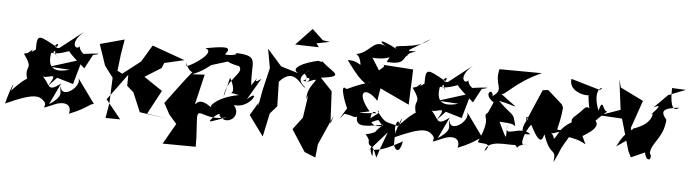

<svg xmlns="http://www.w3.org/2000/svg" viewBox="-101 -1025 5403 1501"><g transform="rotate(5 2600.5 -275.0)"><path d="M342 -220 470 -182 526 -380 274 -301 434 -291C305 -254 253 -297 282 -425C239 -363 214 -320 267 -403C351 -442 269 -447 342 -366C247 -499 212 -363 392 -427L501 -465C344 -483 415 -428 547 -312L606 -422C691 -441 641 -439 518 -422C606 -393 502 -414 496 -481C473 -442 406 -498 523 -598L337 -452C255 -454 357 -516 317 -459C172 -539 155 -554 157 -425C78 -366 183 -469 98 -394L67 -385C162 -252 72 -309 111 -183C160 -148 182 -295 -9 -88C29 -200 -17 -107 -46 16C174 -85 216 -69 256 -27C294 11 204 47 335 -9C427 -49 477 -13 458 52C603 -5 607 -37 646 -41L504 -238C554 -176 388 -47 376 -156C364 -112 420 -91 297 -9L377 -178C265 -91 296 -170 213 -236C244 -175 374 -303 276 -150Z M893 -205 946 -158 1009 -8 1224 23 1067 -2 1167 -189 1021 -287 1149 -367 1166 -408 1321 -444 1064 -536 985 -404 846 -296 807 -316 822 -443 842 -564 651 -512 707 -347 774 -258 766 -57 746 60 861 61 742 -86 894 -292Z M1576 13C1520 33 1649 -86 1632 -36C1688 43 1811 -40 1737 -128C1867 -107 1948 -287 1834 -182L1934 -352C1833 -273 1960 -437 1859 -294C1839 -478 1911 -527 1718 -535C1744 -517 1633 -508 1634 -519C1694 -587 1614 -576 1475 -551C1566 -530 1397 -416 1342 -398C1323 -486 1342 -368 1391 -356C1321 -270 1259 -183 1194 -97L1241 -10L1301 59L1208 221L1468 223L1467 147L1459 13C1453 -111 1514 24 1697 -29ZM1559 -96C1465 -163 1451 -117 1433 -108L1489 -345L1393 -339C1479 -379 1474 -380 1534 -424L1698 -474C1679 -499 1583 -467 1752 -434C1800 -381 1658 -329 1651 -183L1689 -339C1789 -150 1601 -248 1769 -209C1528 -165 1525 -28 1607 -150Z M2265 -421C2329 -366 2215 -363 2282 -362C2269 -414 2355 -385 2271 -349C2458 -429 2282 -347 2298 -221L2310 -260L2283 -77L2210 20L2320 190L2407 225L2418 120L2521 -112L2502 -47L2489 -302L2396 -400C2587 -424 2486 -448 2408 -518C2358 -560 2447 -505 2365 -530C2249 -506 2144 -452 2219 -419L2079 -461L1965 -590L1992 -440L1950 -262L1926 -130L1928 -164L1867 -61L1983 97L2022 -87L2076 -148L2071 -340C2191 -477 2251 -303 2282 -313C2163 -400 2321 -447 2386 -510ZM2299 -774 2173 -641 2359 -636 2338 -665 2442 -685 2386 -693Z M2767 -395C2822 -399 2765 -406 2604 -329C2533 -386 2620 -171 2622 -181C2565 -85 2547 -70 2604 -135C2676 -127 2677 -109 2704 -121C2694 -24 2813 -62 2914 -76C2816 8 2833 44 2935 -61C2753 63 2767 -40 2812 53C2807 126 2867 71 2816 137L2954 -20C2898 132 2907 104 2882 185C2828 36 2817 133 2851 175V129C2892 113 2897 141 3078 40C3059 144 3022 115 3011 72V-42C2932 36 2993 -25 3014 3C2990 -113 3046 -146 3034 -74C2933 -107 2933 -77 2857 -184C2913 -163 2789 -136 2788 -74C2905 -125 2855 -117 2910 -67C2765 -29 2808 -213 2852 -161C2690 -149 2688 -148 2798 -171C2671 -320 2754 -368 2851 -258L2867 -358L3098 -250L3109 -527L2874 -543L2849 -547C2965 -538 2713 -472 2891 -420L2763 -625C2728 -581 2754 -563 2771 -592C2995 -570 2955 -703 2898 -568C3083 -552 2990 -642 3120 -668C2963 -686 3061 -557 3065 -677L3225 -775C3118 -676 2910 -721 2965 -675C2825 -753 2808 -727 2904 -675C2787 -751 2778 -647 2674 -613C2616 -593 2694 -646 2698 -495L2813 -510C2664 -502 2701 -559 2593 -556C2667 -457 2754 -325 2862 -376Z M3392 -220 3520 -182 3576 -380 3324 -301 3484 -291C3355 -254 3303 -297 3332 -425C3289 -363 3264 -320 3317 -403C3401 -442 3319 -447 3392 -366C3297 -499 3262 -363 3442 -427L3551 -465C3394 -483 3465 -428 3597 -312L3656 -422C3741 -441 3691 -439 3568 -422C3656 -393 3552 -414 3546 -481C3523 -442 3456 -498 3573 -598L3387 -452C3305 -454 3407 -516 3367 -459C3222 -539 3205 -554 3207 -425C3128 -366 3233 -469 3148 -394L3117 -385C3212 -252 3122 -309 3161 -183C3210 -148 3232 -295 3041 -88C3079 -200 3033 -107 3004 16C3224 -85 3266 -69 3306 -27C3344 11 3254 47 3385 -9C3477 -49 3527 -13 3508 52C3653 -5 3657 -37 3696 -41L3554 -238C3604 -176 3438 -47 3426 -156C3414 -112 3470 -91 3347 -9L3427 -178C3315 -91 3346 -170 3263 -236C3294 -175 3424 -303 3326 -150Z M3721 -242C3668 -202 3763 -224 3663 -10C3663 14 3799 -24 3720 61C3733 -39 3907 0 3955 -9C3993 33 3944 -5 4037 -21C3976 13 4023 -132 4067 -177C4170 32 4168 -125 4177 -108C4239 71 4279 -23 4265 99C4325 -22 4290 22 4368 -106C4525 -84 4519 -11 4474 -122C4449 -119 4626 -193 4561 -255C4476 -140 4536 -238 4649 -332C4611 -331 4611 -445 4580 -333C4504 -529 4636 -526 4576 -495L4348 -562C4331 -449 4504 -434 4491 -450C4511 -274 4522 -378 4471 -344C4399 -261 4373 -267 4379 -224C4278 -164 4285 -113 4252 -83C4236 -163 4170 -84 4334 -162C4231 -147 4286 -136 4302 -333L4290 -357L4175 -459L4132 -454L4023 -201C4020 -297 4060 -166 4044 -208C4071 -291 3922 -70 4066 -103C3975 -172 3856 -43 3882 -160C3870 -64 3901 -4 3817 -179C3928 -175 3927 -165 3943 -154C3915 -272 3929 -215 3799 -341C3952 -313 3987 -263 3811 -398C3838 -381 3909 -496 4114 -586L3781 -588C3748 -457 3839 -439 3746 -374C3745 -444 3663 -386 3758 -326Z M4868 -153 4844 -220 4920 -439 4739 -528 4722 -591 4752 -354 4590 -297 4769 -287 4840 -40 4864 9 4971 -39C4990 53 5040 3 5009 -37C5013 -122 5107 -164 5115 -308C5058 -375 5085 -397 5208 -411C5147 -363 5135 -461 5138 -559L5247 -554L5112 -501L5006 -395C5119 -455 4946 -299 5003 -347C5005 -362 5022 -268 4863 -217C4811 -137 4822 -221 4742 -66Z"/></g></svg>

Font: Asimov Silicon
Style: Regular
Weight: 400
Designer: Google
Version: Version 2.000980; 2014